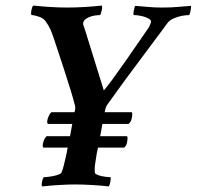

<svg xmlns="http://www.w3.org/2000/svg" viewBox="-20 -664 705 688"><path d="M231 -176Q233 -187 235 -198Q237 -209 239 -220H154Q149 -220 149 -227Q149 -234 153 -244.5Q157 -255 164 -262H247L249 -270Q251 -282 247 -292Q243 -309 231 -347.5Q219 -386 206 -426Q191 -472 173 -526Q165 -549 160 -560Q155 -571 146 -584Q138 -598 120 -604Q102 -610 93 -610Q90 -614 92.5 -627Q95 -640 99 -644Q128 -641 159 -639Q190 -637 221 -637Q252 -637 285 -639Q318 -641 345 -644Q346 -642 346 -637Q346 -632 344.5 -626.5Q343 -621 341.5 -616Q340 -611 338 -610Q334 -610 324.5 -609Q315 -608 305.5 -605Q296 -602 288 -596.5Q280 -591 278 -582Q277 -578 279 -573.5Q281 -569 283 -562L352 -340Q362 -351 383 -379.5Q404 -408 428 -442.5Q452 -477 475.5 -511Q499 -545 514 -567Q516 -572 518.5 -577Q521 -582 521 -587Q521 -592 515 -596Q509 -600 500 -603Q491 -606 480 -608Q469 -610 459 -610Q457 -613 459.5 -626.5Q462 -640 465 -643Q494 -641 513 -639Q532 -637 561 -637Q593 -637 614.5 -639Q636 -641 664 -643Q665 -642 664.5 -637Q664 -632 663 -626.5Q662 -621 660.5 -616Q659 -611 657 -610Q653 -610 643.5 -609Q634 -608 622.5 -605Q611 -602 599 -596.5Q587 -591 579 -580Q575 -574 559.5 -553.5Q544 -533 523 -504.5Q502 -476 477.5 -443.5Q453 -411 431 -381Q409 -351 391.5 -326.5Q374 -302 366 -291Q360 -283 358.5 -276.5Q357 -270 355 -262H451Q454 -262 454 -255Q454 -248 451.5 -237.5Q449 -227 441 -220H347Q345 -209 343 -198Q341 -187 339 -176H434Q437 -176 437 -169Q437 -163 435 -152.5Q433 -142 425 -135H331Q330 -130 329 -125Q328 -120 327 -116Q325 -102 321.5 -80.5Q318 -59 320 -45Q321 -41 328 -38Q335 -35 344 -33Q353 -31 362.5 -30Q372 -29 376 -29Q378 -26 375.5 -13Q373 0 370 4Q344 1 311 -1Q278 -3 250 -3Q223 -3 190.5 -1Q158 1 131 4Q128 0 130.5 -12.5Q133 -25 137 -29Q142 -29 151 -30Q160 -31 170 -33Q180 -35 188.5 -38Q197 -41 200 -45Q205 -56 209.5 -75Q214 -94 219 -116Q220 -121 220.5 -125.5Q221 -130 223 -135H137Q133 -135 133 -142Q133 -149 136.5 -159Q140 -169 147 -176Z"/></svg>

Font: Vermiglione SemiBold
Style: Italic
Weight: 600
Italic angle: -11°
Version: Version 1.000